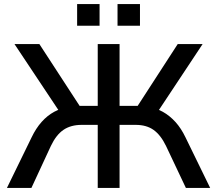

<svg xmlns="http://www.w3.org/2000/svg" viewBox="-20 -921 1064 941"><path d="M14 0 135 -248Q156 -292 184 -323.5Q212 -355 246.5 -373.5Q281 -392 323 -398L278 -364L51 -705H173L382 -384L359 -402H459V-705H566V-402H667L643 -384L851 -705H973L747 -364L703 -398Q744 -392 778 -373Q812 -354 840 -323Q868 -292 889 -248L1010 0H891L794 -205Q768 -259 733 -284Q698 -309 645 -309H566V0H459V-309H380Q327 -309 291 -284.5Q255 -260 229 -205L134 0ZM556 -795V-901H666V-795ZM358 -795V-901H468V-795Z"/></svg>

Font: Nunito Sans 9pt SemiBold
Style: Regular
Weight: 600
Version: Version 3.101;gftools[0.9.27]